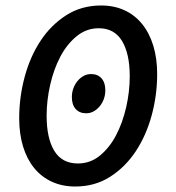

<svg xmlns="http://www.w3.org/2000/svg" viewBox="-20 -668 640 700"><path d="M254 12Q207 12 169 -5.5Q131 -23 104.5 -55.5Q78 -88 64 -134Q50 -180 50 -237Q50 -314 70 -388Q90 -462 128 -519.5Q166 -577 221.5 -612.5Q277 -648 349 -648Q396 -648 434 -630.5Q472 -613 498.5 -580Q525 -547 539 -501Q553 -455 553 -398Q553 -321 533 -247.5Q513 -174 475 -116.5Q437 -59 381.5 -23.5Q326 12 254 12ZM264 -72Q309 -72 344 -100.5Q379 -129 403 -174.5Q427 -220 440 -277Q453 -334 453 -390Q453 -472 425 -518.5Q397 -565 340 -565Q295 -565 259.5 -536Q224 -507 200 -461.5Q176 -416 163 -359Q150 -302 150 -246Q150 -164 178 -118Q206 -72 264 -72ZM294 -255Q270 -255 256 -270.5Q242 -286 242 -314Q242 -331 247.5 -346Q253 -361 262.5 -372.5Q272 -384 284.5 -391Q297 -398 312 -398Q336 -398 350 -382.5Q364 -367 364 -339Q364 -322 358.5 -307Q353 -292 343.5 -280.5Q334 -269 321.5 -262Q309 -255 294 -255Z"/></svg>

Font: Source Code Pro Semibold
Style: Italic
Weight: 600
Italic angle: -11°
Monospace: yes
Designer: Paul D. Hunt, Teo Tuominen
Foundry: Adobe Systems Incorporated
Version: Version 1.050;PS 1.000;hotconv 16.6.51;makeotf.lib2.5.65220